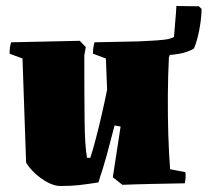

<svg xmlns="http://www.w3.org/2000/svg" viewBox="-20 -611 692 640"><path d="M182 9Q161 9 138 -3.5Q115 -16 96 -34Q77 -52 67 -69Q64 -156 61 -242.5Q58 -329 55 -416L12 -432Q12 -442 13 -451Q14 -460 17 -470L246 -475L266 -454L261 -426Q261 -290 262 -207Q263 -124 270 -85H281Q289 -109 299 -147Q309 -185 319 -228.5Q329 -272 337 -312Q336 -338 335 -364Q334 -390 333 -416L290 -432Q290 -442 291 -451Q292 -460 295 -470L534 -475L555 -455L543 -419Q540 -360 539.5 -293.5Q539 -227 541 -163Q543 -99 547 -47L598 -37Q599 -28 598.5 -18.5Q598 -9 596 0Q544 1 492 2Q440 3 388 5L356 -20L382 -189L362 -193Q348 -138 336 -94.5Q324 -51 308 -3Q271 3 243.5 6Q216 9 182 9ZM626 -449Q606 -437 578.5 -432Q551 -427 523 -427Q495 -427 472.5 -429.5Q450 -432 440 -435V-473Q455 -474 479 -475Q503 -476 526 -478.5Q549 -481 560 -488Q562 -517 564.5 -543.5Q567 -570 568 -591L643 -590L652 -581Q652 -563 648.5 -537Q645 -511 639 -487Q633 -463 626 -449Z"/></svg>

Font: Labrada Black
Style: Regular
Weight: 900
Designer: Mercedes Jáuregui
Foundry: Omnibus-Type Team
Version: Version 1.000; ttfautohint (v1.8.4.7-5d5b)